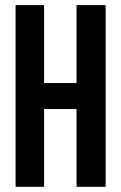

<svg xmlns="http://www.w3.org/2000/svg" viewBox="-20 -720 467 740"><path d="M40 0V-700.2H149.9V-399.9H274.9V-700.2H387.2V0H274.9V-299.8H149.9V0Z"/></svg>

Font: Bebas Neue Bold
Style: Regular
Weight: 700
Designer: Ryoichi Tsunekawa
Foundry: Ryoichi Tsunekawa
Version: Version 1.300